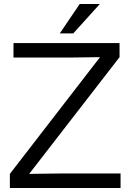

<svg xmlns="http://www.w3.org/2000/svg" viewBox="-20 -934 648 954"><path d="M29 0H579V-72H280L125 -70L574 -650V-720H47V-648H322L477 -650L29 -70ZM277 -768H344L476 -914H376Z"/></svg>

Font: Aspekta 350
Style: Regular
Weight: 350
Designer: Ivo Dolenc
Version: Version 2.000